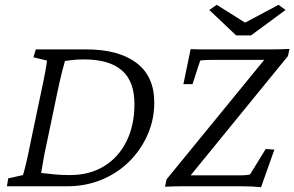

<svg xmlns="http://www.w3.org/2000/svg" viewBox="-20 -780 1232 804"><path d="M129.9 -573.2H340.8Q475.6 -573.2 550.8 -517.1Q626 -460.9 626 -350.6Q626 -279.3 598.1 -215.8Q570.3 -152.3 521 -103.5Q471.7 -54.7 405.3 -27.3Q338.9 0 261.7 0H8.8L14.6 -33.2L76.2 -46.9Q81.1 -61.5 89.8 -98.1Q98.6 -134.8 108.4 -185.5L149.4 -380.9Q164.1 -449.2 169.9 -481.4Q175.8 -513.7 176.8 -526.4L120.1 -540ZM252 -524.4Q248 -510.7 239.7 -479Q231.4 -447.3 217.8 -381.8L176.8 -185.5Q169.9 -155.3 165.5 -131.8Q161.1 -108.4 158.2 -89.8Q155.3 -71.3 152.3 -55.7Q185.5 -51.8 212.4 -49.3Q239.3 -46.9 272.5 -46.9Q354.5 -46.9 415 -83.5Q475.6 -120.1 509.3 -187.5Q543 -254.9 543 -343.8Q543 -440.4 489.7 -485.8Q436.5 -531.2 332 -531.2Q313.5 -531.2 294.9 -529.8Q276.4 -528.3 252 -524.4ZM1073.2 3.9Q1055.7 2 1034.2 1Q1012.7 0 991.2 0H739.3Q721.7 0 706.1 0.5Q690.4 1 670.9 2L677.7 -29.3L1110.4 -558.6L1107.4 -529.3H877.9Q858.4 -529.3 844.2 -528.8Q830.1 -528.3 818.4 -526.4L786.1 -427.7H748L778.3 -574.2Q799.8 -573.2 817.9 -573.2Q835.9 -573.2 854.5 -573.2H1119.1Q1136.7 -573.2 1155.3 -573.7Q1173.8 -574.2 1192.4 -575.2L1185.5 -544.9L752.9 -14.6L757.8 -45.9H994.1Q1002.9 -45.9 1012.2 -46.9Q1021.5 -47.9 1027.3 -49.8L1092.8 -156.2L1128.9 -153.3ZM856.4 -738.3 887.7 -759.8 1032.2 -668.9H975.6L1146.5 -759.8L1175.8 -738.3L1031.2 -631.8H968.8Z"/></svg>

Font: Crimson Pro Light
Style: Italic
Weight: 300
Italic angle: -12°
Designer: Jacques Le Bailly
Foundry: Baron von Fonthausen
Version: Version 1.003